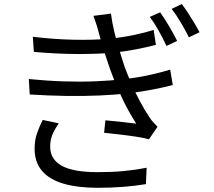

<svg xmlns="http://www.w3.org/2000/svg" viewBox="-20 -861 1040 933"><path d="M758.4 -801Q776.2 -776 800.4 -735.8Q824.7 -695.6 840.7 -662.1L788.9 -637.8Q772 -674.4 751.4 -711.3Q730.8 -748.1 708 -779ZM863.5 -841.1Q875.9 -824.9 891.7 -801.1Q907.5 -777.3 922.9 -751.6Q938.3 -726 949.6 -704.4L898.1 -679.4Q879.8 -715.7 858.8 -751.3Q837.9 -787 814.1 -817.9ZM139.5 -682.2Q244 -669.8 339.7 -667.9Q435.3 -666 512.1 -672.9Q573.7 -679.1 629.1 -690.6Q684.4 -702.1 726.5 -715.8L737.6 -643.1Q696.3 -632 642.7 -621.6Q589.1 -611.1 529 -604.9Q452.9 -598.1 352.5 -598.6Q252.1 -599.1 144.5 -608.9ZM120.1 -476.9Q205.8 -468.3 288.5 -465.6Q371.1 -462.9 445.5 -466Q519.8 -469.1 577.8 -476Q649.1 -483.6 708.1 -496.9Q767.2 -510.2 807.1 -522.6L819.5 -447.9Q778.6 -436.9 723.4 -426.2Q668.1 -415.4 605.1 -407.8Q543.5 -400.6 464.2 -397Q384.9 -393.4 297.8 -394.9Q210.7 -396.4 124.4 -402ZM461.9 -695.2Q456.3 -717.7 449.1 -740.3Q441.8 -762.9 434.1 -784L519.2 -794.9Q524.4 -753.1 535.2 -707.5Q546.1 -661.9 559.4 -618.4Q572.7 -575 584.5 -539.5Q598.6 -500.8 617.4 -457Q636.3 -413.2 659.3 -369.9Q682.3 -326.6 708.2 -288.1Q716.2 -276.3 725.5 -265.9Q734.9 -255.4 745.6 -245.1L703.9 -184.3Q675.9 -191.7 638 -197.4Q600.1 -203.1 560.4 -207.7Q520.7 -212.3 485.8 -215.7L492.3 -276.4Q532.3 -272.6 575.5 -267.9Q618.7 -263.3 642.1 -260.1Q600.7 -324.4 569 -393.6Q537.3 -462.9 515.4 -523.6Q503.4 -557.8 493.8 -587.4Q484.2 -617 476.5 -643.8Q468.9 -670.6 461.9 -695.2ZM265.5 -261.8Q247.5 -235.9 235.6 -209.1Q223.8 -182.3 223.8 -148.5Q223.8 -86.7 280.1 -55.5Q336.4 -24.4 454.1 -24.4Q523.9 -24.4 581.1 -29.8Q638.3 -35.2 692.6 -45.8L689 33.8Q637 42.4 578.3 47Q519.6 51.6 455.3 51.6Q357.3 51.6 289 31.6Q220.8 11.7 184.9 -29.8Q149 -71.2 148.2 -135.2Q147.8 -178.1 159.2 -211.4Q170.7 -244.8 187.5 -278.2Z"/></svg>

Font: Noto Sans SC Thin
Style: Regular
Weight: 100
Designer: Ryoko NISHIZUKA 西塚涼子 (kana, bopomofo & ideographs); Paul D. Hunt (Latin, Greek & Cyrillic); Sandoll Communications 산돌커뮤니
Foundry: Adobe
Version: Version 2.004-H2;hotconv 1.0.118;makeotfexe 2.5.65603